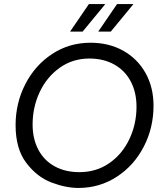

<svg xmlns="http://www.w3.org/2000/svg" viewBox="-20 -920 804 948"><path d="M57 -302Q57 -411 105 -504.5Q153 -598 237.5 -653.5Q322 -709 427 -709Q518 -709 588.5 -669.5Q659 -630 698.5 -559.5Q738 -489 738 -398Q738 -289 690 -196Q642 -103 557 -47.5Q472 8 367 8Q305 8 234 -19Q163 -46 110 -115.5Q57 -185 57 -302ZM654 -393Q654 -463 626 -517Q598 -571 545 -601Q492 -631 421 -631Q339 -631 275 -585.5Q211 -540 176 -465.5Q141 -391 141 -305Q141 -235 169 -181.5Q197 -128 249.5 -99Q302 -70 372 -70Q455 -70 519 -114Q583 -158 618.5 -232.5Q654 -307 654 -393ZM326 -764 419 -900H500L388 -764ZM465 -764 558 -900H639L527 -764Z"/></svg>

Font: Fixel Italic Variable 20240409 Display Thin
Style: Italic
Weight: 100
Italic angle: -10°
Designer: AlfaBravo + MacPaw
Foundry: Kyrylo Tkachov, Marchela Mozhyna, Serhii Makarenko, Maria Weinstein, Zakhar Kryvoshyya
Version: Version 1.211;Glyphs 3.2 (3225)